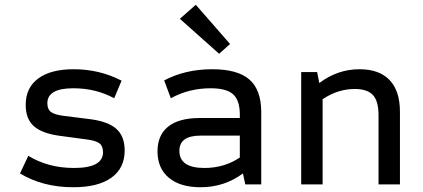

<svg xmlns="http://www.w3.org/2000/svg" viewBox="-20 -775 1780 807"><path d="M288 12Q160 12 64 -46L99 -120Q183 -69 291 -69Q413 -69 413 -135Q413 -161 398 -172.5Q383 -184 344 -189L232 -204Q157 -214 122.5 -244.5Q88 -275 88 -334Q88 -406 140.5 -445Q193 -484 290 -484Q398 -484 491 -436L460 -362Q383 -404 288 -404Q179 -404 179 -341Q179 -316 194 -304.5Q209 -293 248 -288L360 -274Q435 -264 469.5 -233Q504 -202 504 -142Q504 -68 448 -28Q392 12 288 12Z M823 12Q737 12 689.5 -28Q642 -68 642 -139Q642 -207 687 -243Q732 -279 820 -279H988V-294Q988 -353 960 -378.5Q932 -404 865 -404Q774 -404 698 -362L670 -437Q759 -484 872 -484Q979 -484 1028.5 -440.5Q1078 -397 1078 -304V0H1011L1001 -46Q923 12 823 12ZM839 -69Q923 -69 988 -113V-205H823Q734 -205 734 -141Q734 -69 839 -69ZM901 -549 736 -696 803 -755 947 -590Z M1246 0V-472H1313L1322 -426Q1399 -484 1491 -484Q1574 -484 1617.5 -438.5Q1661 -393 1661 -305V0H1571V-291Q1571 -350 1547.5 -375.5Q1524 -401 1471 -401Q1400 -401 1336 -358V0Z"/></svg>

Font: Sometype Mono Medium
Style: Regular
Weight: 500
Monospace: yes
Designer: Ryoichi Tsunekawa
Foundry: Dharma Type
Version: Version 1.000; ttfautohint (v1.8.3)